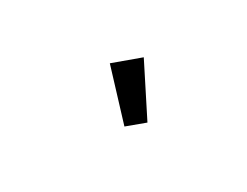

<svg xmlns="http://www.w3.org/2000/svg" viewBox="-35 -968 655 509"><g transform="rotate(-30 293.0 -714.0)"><path d="M304.2 -807.1 390.1 -775.9 312 -621.1 253.9 -642.6Z"/></g></svg>

Font: Consola Mono
Style: Book
Weight: 400
Monospace: yes
Designer: Wojciech Kalinowski "wmk69" (wmk69@o2.pl)
Foundry: Wojciech Kalinowski "wmk69" (wmk69@o2.pl)
Version: Version 2.1.0